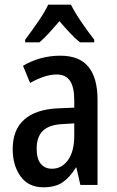

<svg xmlns="http://www.w3.org/2000/svg" viewBox="-20 -787 498 817"><path d="M237 -550Q318 -550 356.5 -502.5Q395 -455 395 -363V0H322L305 -74H303Q277 -32 246 -11Q215 10 165 10Q101 10 67.5 -36.5Q34 -83 34 -153Q34 -235 83.5 -278.5Q133 -322 227 -326L296 -329V-360Q296 -417 277.5 -443.5Q259 -470 222 -470Q195 -470 166.5 -460.5Q138 -451 108 -434L78 -507Q111 -527 151.5 -538.5Q192 -550 237 -550ZM296 -262 246 -259Q188 -256 162 -230Q136 -204 136 -155Q136 -111 153.5 -90Q171 -69 201 -69Q243 -69 269.5 -106Q296 -143 296 -210ZM282 -767Q299 -733 327.5 -691.5Q356 -650 381 -618V-607H320Q299 -624 277.5 -647Q256 -670 233 -697Q210 -670 188.5 -646.5Q167 -623 148 -607H87V-618Q112 -651 141 -693Q170 -735 185 -767Z"/></svg>

Font: Avrile Sans Condensed Medium
Style: Regular
Weight: 500
Width: 3
Designer: Monotype Design Team
Foundry: Monotype Imaging Inc.
Version: Version 2.001;September 10, 2019;FontCreator 11.5.0.2425 64-